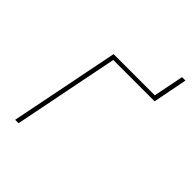

<svg xmlns="http://www.w3.org/2000/svg" viewBox="-190 -741 837 837"><g transform="rotate(45 228.5 -323.0)"><path d="M53 0 154 -506H408L436 -646H457L426 -487H171L74 0Z"/></g></svg>

Font: IBM Plex Sans Thin
Style: Italic
Weight: 250
Italic angle: -11.31°
Designer: Mike Abbink, Paul van der Laan, Pieter van Rosmalen
Foundry: Bold Monday
Version: Version 3.201